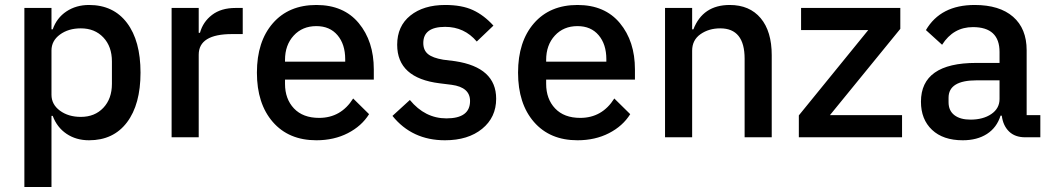

<svg xmlns="http://www.w3.org/2000/svg" viewBox="-20 -552 4232 772"><path d="M78 200V-520H187V-434H192Q208 -480 247 -506Q286 -532 338 -532Q436 -532 490.5 -460Q545 -388 545 -260Q545 -132 490.5 -60Q436 12 338 12Q286 12 247.5 -14Q209 -40 192 -86H187V200ZM305 -82Q361 -82 395.5 -118.5Q430 -155 430 -215V-305Q430 -365 395.5 -401.5Q361 -438 305 -438Q255 -438 221 -413Q187 -388 187 -349V-171Q187 -132 221 -107Q255 -82 305 -82Z M779 0H670V-520H779V-420H784Q796 -464 832.5 -492Q869 -520 927 -520H956V-415H913Q779 -415 779 -332Z M1252 12Q1141 12 1077 -61.5Q1013 -135 1013 -260Q1013 -385 1077 -458.5Q1141 -532 1252 -532Q1362 -532 1422.5 -459Q1483 -386 1483 -273V-232H1126V-215Q1126 -154 1162 -116Q1198 -78 1263 -78Q1351 -78 1400 -156L1464 -93Q1434 -45 1378.5 -16.5Q1323 12 1252 12ZM1252 -447Q1196 -447 1161 -409Q1126 -371 1126 -311V-304H1368V-314Q1368 -374 1337 -410.5Q1306 -447 1252 -447Z M1769 12Q1637 12 1558 -86L1628 -150Q1689 -76 1775 -76Q1870 -76 1870 -146Q1870 -201 1796 -211L1748 -217Q1577 -238 1577 -372Q1577 -447 1630 -489.5Q1683 -532 1770 -532Q1837 -532 1881.5 -511.5Q1926 -491 1964 -449L1897 -385Q1847 -444 1770 -444Q1682 -444 1682 -379Q1682 -350 1701 -334.5Q1720 -319 1762 -312L1810 -306Q1975 -281 1975 -155Q1975 -80 1918.5 -34Q1862 12 1769 12Z M2302 12Q2191 12 2127 -61.5Q2063 -135 2063 -260Q2063 -385 2127 -458.5Q2191 -532 2302 -532Q2412 -532 2472.5 -459Q2533 -386 2533 -273V-232H2176V-215Q2176 -154 2212 -116Q2248 -78 2313 -78Q2401 -78 2450 -156L2514 -93Q2484 -45 2428.5 -16.5Q2373 12 2302 12ZM2302 -447Q2246 -447 2211 -409Q2176 -371 2176 -311V-304H2418V-314Q2418 -374 2387 -410.5Q2356 -447 2302 -447Z M2763 0H2654V-520H2763V-434H2768Q2806 -532 2914 -532Q2994 -532 3038.5 -479Q3083 -426 3083 -330V0H2974V-316Q2974 -438 2876 -438Q2830 -438 2796.5 -414.5Q2763 -391 2763 -348Z M3607 0H3192V-88L3471 -431H3201V-520H3600V-436L3317 -89H3607Z M4163 0H4102Q4061 0 4037 -23.5Q4013 -47 4008 -87H4003Q3988 -39 3948.5 -13.5Q3909 12 3851 12Q3772 12 3727.5 -30Q3683 -72 3683 -143Q3683 -299 3905 -299H3999V-343Q3999 -443 3892 -443Q3813 -443 3768 -372L3703 -431Q3762 -532 3899 -532Q3999 -532 4053.5 -484.5Q4108 -437 4108 -350V-89H4163ZM3882 -71Q3933 -71 3966 -93.5Q3999 -116 3999 -154V-229H3907Q3794 -229 3794 -159V-141Q3794 -107 3817.5 -89Q3841 -71 3882 -71Z"/></svg>

Font: IBM Plex Sans Medm
Style: Regular
Weight: 500
Designer: Mike Abbink, Paul van der Laan, Pieter van Rosmalen
Foundry: Bold Monday
Version: Version 3.005